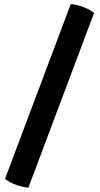

<svg xmlns="http://www.w3.org/2000/svg" viewBox="-20 -734 477 920"><path d="M319 -714.5Q347.5 -712 377.2 -701.2Q407 -690.5 431 -672.5L116 165.5Q87.5 162.5 57.8 152Q28 141.5 4 123Z"/></svg>

Font: Signika Light SemiBold
Style: Regular
Weight: 600
Version: Version 2.003;gftools[0.9.32]